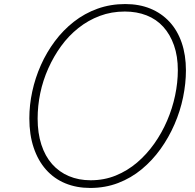

<svg xmlns="http://www.w3.org/2000/svg" viewBox="-20 -910 966 949"><path d="M426 19Q358 19 302.5 -4Q247 -27 207.5 -71.5Q168 -116 146.5 -180Q125 -244 125 -325Q125 -391 139.5 -458Q154 -525 182 -588Q210 -651 251 -706Q292 -761 345 -802.5Q398 -844 462 -867Q526 -890 599 -890Q668 -890 723 -867.5Q778 -845 817.5 -802.5Q857 -760 878 -699Q899 -638 899 -562Q899 -498 885 -429.5Q871 -361 842.5 -295.5Q814 -230 773.5 -173.5Q733 -117 680.5 -73.5Q628 -30 564 -5.5Q500 19 426 19ZM428 -19Q495 -19 552.5 -42.5Q610 -66 657.5 -106.5Q705 -147 742.5 -200Q780 -253 806 -313.5Q832 -374 845.5 -438Q859 -502 859 -563Q859 -632 840 -686Q821 -740 787 -777.5Q753 -815 704.5 -834Q656 -853 597 -853Q531 -853 473.5 -831.5Q416 -810 367.5 -771.5Q319 -733 282 -682Q245 -631 218.5 -571.5Q192 -512 179 -449.5Q166 -387 166 -324Q166 -252 184.5 -195Q203 -138 237.5 -99Q272 -60 320.5 -39.5Q369 -19 428 -19Z"/></svg>

Font: Playwrite IS Thin
Style: Regular
Weight: 250
Designer: Veronika Burian, José Scaglione
Foundry: TypeTogether
Version: Version 1.002